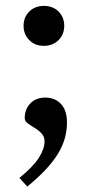

<svg xmlns="http://www.w3.org/2000/svg" viewBox="-20 -470 313 668"><path d="M47.5 149Q94.5 111 114.8 79.5Q135 48 135 22Q135 5.5 124.8 -5.5Q114.5 -16.5 100.8 -24.8Q87 -33 76.5 -40.8Q66 -48.5 66 -59Q66 -90 85.5 -110.2Q105 -130.5 138 -130.5Q171.5 -130.5 192.2 -108.2Q213 -86 213 -44Q213 -17 206 9.2Q199 35.5 183.2 62.2Q167.5 89 141 117.8Q114.5 146.5 75 179ZM132.5 -449.5Q164 -449.5 183.8 -429.8Q203.5 -410 203.5 -380Q203.5 -350.5 183.8 -330.5Q164 -310.5 132.5 -310.5Q101.5 -310.5 81.8 -330.5Q62 -350.5 62 -380Q62 -410 81.8 -429.8Q101.5 -449.5 132.5 -449.5Z"/></svg>

Font: Newsreader 16pt 16pt Medium
Style: Regular
Weight: 500
Version: Version 1.003